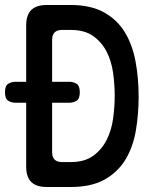

<svg xmlns="http://www.w3.org/2000/svg" viewBox="-20 -750 640 770"><path d="M168 0Q126 0 105.5 -20Q85 -40 85 -82V-338H42Q26 -338 13 -346Q0 -354 0 -380Q0 -406 13 -414Q26 -422 42 -422H85V-648Q85 -690 105.5 -710Q126 -730 168 -730H263Q344 -730 397 -700.5Q450 -671 480.5 -621Q511 -571 523.5 -504Q536 -437 536 -362Q536 -293 525 -227.5Q514 -162 484 -111.5Q454 -61 400.5 -30.5Q347 0 263 0ZM189 -140Q189 -120 199 -110Q209 -100 229 -100H263Q319 -100 353.5 -125Q388 -150 407.5 -188.5Q427 -227 433.5 -274Q440 -321 440 -366Q440 -411 433.5 -458Q427 -505 407.5 -543Q388 -581 353.5 -605.5Q319 -630 263 -630H229Q209 -630 199 -620Q189 -610 189 -590V-422H258Q274 -422 287 -414Q300 -406 300 -380Q300 -354 287 -346Q274 -338 258 -338H189Z"/></svg>

Font: Maple Mono Normal NL Medium
Style: Regular
Weight: 500
Monospace: yes
Designer: subframe7536
Version: Version 7.000